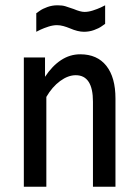

<svg xmlns="http://www.w3.org/2000/svg" viewBox="-20 -705 526 725"><path d="M416 -333V0H331V-321Q331 -421 266 -421Q237 -421 207 -399Q177 -377 155 -339V0H70V-488H150V-415Q177 -456 210.5 -478Q244 -500 283 -500Q347 -500 381.5 -456.5Q416 -413 416 -333ZM377 -615Q374 -613 363.5 -605.5Q353 -598 335 -591.5Q317 -585 297 -585Q274 -585 244 -598Q232 -603 219.5 -606.5Q207 -610 195 -610Q180 -610 163 -604.5Q146 -599 133 -593Q120 -587 117 -585V-655Q120 -657 130.5 -664.5Q141 -672 159 -678.5Q177 -685 197 -685Q215 -685 226.5 -681.5Q238 -678 258 -671Q284 -660 299 -660Q314 -660 331 -665.5Q348 -671 361 -677Q374 -683 377 -685Z"/></svg>

Font: Ropa Sans
Style: Regular
Weight: 400
Designer: Botio Nikoltchev
Foundry: Botio Nikoltchev
Version: Version 1.100